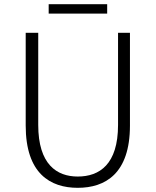

<svg xmlns="http://www.w3.org/2000/svg" viewBox="-20 -886 745 919"><path d="M213 -821H493V-866H213ZM352 13C484 13 602 -55 602 -285V-729H545V-288C545 -99 456 -41 352 -41C252 -41 163 -99 163 -288V-729H103V-285C103 -55 221 13 352 13Z"/></svg>

Font: Spoqa Han Sans Neo Light
Style: Regular
Weight: 300
Designer: [Spoqa Han Sans Neo] Dong-huui Kim ___ Younghwa Kang ___ Yujin Lee ___ [Noto Sans] Ryoko NISHIZUKA ____ (kana & ideograp
Foundry: Spoqa (http://www.spoqa-han-sans.com)
Version: Version 1.100;hotconv 1.0.109;makeotfexe 2.5.65596